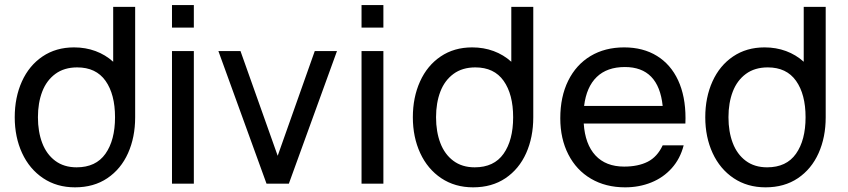

<svg xmlns="http://www.w3.org/2000/svg" viewBox="-20 -748 3453 782"><path d="M441 -720H530.5V-270.5Q530.5 -189 501.5 -124.2Q472.5 -59.5 417.2 -22.2Q362 15 285.5 15Q211.5 15 155.8 -22.2Q100 -59.5 70 -124.5Q40 -189.5 40 -270.5Q40 -351.5 69.2 -416.2Q98.5 -481 153.2 -518Q208 -555 281.5 -555Q328.5 -555 369 -540Q409.5 -525 441 -496.5ZM448.5 -270.5Q448.5 -364 409.8 -418.8Q371 -473.5 294.5 -473.5Q241.5 -473.5 205.5 -447Q169.5 -420.5 152 -374.8Q134.5 -329 134.5 -270.5Q134.5 -211.5 152 -165.5Q169.5 -119.5 205 -93Q240.5 -66.5 292 -66.5Q370.5 -66.5 409.5 -121.8Q448.5 -177 448.5 -270.5Z M769.5 -635.5H680.5V-727.5H769.5ZM769.5 0H680.5V-540H769.5Z M1156.5 0H1065.5L869.5 -540H959.5L1111 -113.5L1262 -540H1352.5Z M1541.5 -635.5H1452.5V-727.5H1541.5ZM1541.5 0H1452.5V-540H1541.5Z M2062.5 -720H2152V-270.5Q2152 -189 2123 -124.2Q2094 -59.5 2038.8 -22.2Q1983.5 15 1907 15Q1833 15 1777.2 -22.2Q1721.5 -59.5 1691.5 -124.5Q1661.5 -189.5 1661.5 -270.5Q1661.5 -351.5 1690.8 -416.2Q1720 -481 1774.8 -518Q1829.5 -555 1903 -555Q1950 -555 1990.5 -540Q2031 -525 2062.5 -496.5ZM2070 -270.5Q2070 -364 2031.2 -418.8Q1992.5 -473.5 1916 -473.5Q1863 -473.5 1827 -447Q1791 -420.5 1773.5 -374.8Q1756 -329 1756 -270.5Q1756 -211.5 1773.5 -165.5Q1791 -119.5 1826.5 -93Q1862 -66.5 1913.5 -66.5Q1992 -66.5 2031 -121.8Q2070 -177 2070 -270.5Z M2357.5 -245Q2363 -160.5 2405.2 -115Q2447.5 -69.5 2522 -69.5Q2579 -69.5 2618 -89.2Q2657 -109 2679 -156H2764.5Q2750.5 -101.5 2716 -63Q2681.5 -24.5 2632.5 -4.8Q2583.5 15 2526 15Q2447 15 2387.2 -20Q2327.5 -55 2294.8 -119Q2262 -183 2262 -266.5Q2262 -354 2294.2 -419.2Q2326.5 -484.5 2385.2 -519.8Q2444 -555 2522 -555Q2599.5 -555 2655.8 -520.2Q2712 -485.5 2742 -420.8Q2772 -356 2772 -267Q2772 -252.5 2771.5 -245ZM2359 -316.5H2679Q2662.5 -475 2525 -475Q2452.5 -475 2410.5 -434.5Q2368.5 -394 2359 -316.5Z M3253.5 -720H3343V-270.5Q3343 -189 3314 -124.2Q3285 -59.5 3229.8 -22.2Q3174.5 15 3098 15Q3024 15 2968.2 -22.2Q2912.5 -59.5 2882.5 -124.5Q2852.5 -189.5 2852.5 -270.5Q2852.5 -351.5 2881.8 -416.2Q2911 -481 2965.8 -518Q3020.5 -555 3094 -555Q3141 -555 3181.5 -540Q3222 -525 3253.5 -496.5ZM3261 -270.5Q3261 -364 3222.2 -418.8Q3183.5 -473.5 3107 -473.5Q3054 -473.5 3018 -447Q2982 -420.5 2964.5 -374.8Q2947 -329 2947 -270.5Q2947 -211.5 2964.5 -165.5Q2982 -119.5 3017.5 -93Q3053 -66.5 3104.5 -66.5Q3183 -66.5 3222 -121.8Q3261 -177 3261 -270.5Z"/></svg>

Font: CCSD_manrope Medium
Style: Regular
Weight: 500
Designer: Mikhail Sharanda
Foundry: Mikhail Sharanda
Version: Version 4.503